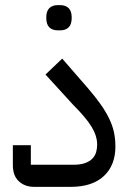

<svg xmlns="http://www.w3.org/2000/svg" viewBox="-20 -727 508 747"><path d="M113 0Q77 0 53.5 -21.5Q30 -43 30 -85V-162H100V-86H265Q293 -86 311 -92.5Q329 -99 339.5 -110Q350 -121 354 -135Q358 -149 358 -164Q358 -198 336.5 -233.5Q315 -269 262 -322L157 -437L222 -499L322 -384Q352 -349 372 -320.5Q392 -292 405 -265Q418 -238 423.5 -212Q429 -186 429 -157Q429 -84 384 -42Q339 0 255 0ZM204 -609Q184 -609 172 -620.5Q160 -632 160 -658Q160 -684 172 -695.5Q184 -707 204 -707H215Q235 -707 247 -695.5Q259 -684 259 -658Q259 -632 247 -620.5Q235 -609 215 -609Z"/></svg>

Font: IBM Plex Sans Arabic
Style: Regular
Weight: 400
Designer: Mike Abbink, Paul van der Laan, Pieter van Rosmalen, Wael Morcos, Khajak Apelian
Foundry: Bold Monday
Version: Version 1.005